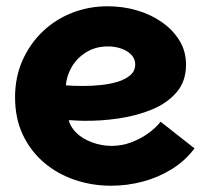

<svg xmlns="http://www.w3.org/2000/svg" viewBox="-20 -585 658 612"><path d="M334 7Q273 7 217.5 -12Q162 -31 119.5 -67.5Q77 -104 52.5 -156Q28 -208 28 -275Q28 -339 51.5 -392Q75 -445 115.5 -484Q156 -523 209.5 -544Q263 -565 323 -565Q372 -565 416.5 -552Q461 -539 496.5 -514Q532 -489 552.5 -455Q573 -421 573 -379Q573 -326 543 -291Q513 -256 464.5 -236Q416 -216 358.5 -207.5Q301 -199 245 -200Q238 -200 228.5 -200.5Q219 -201 211 -201.5Q203 -202 199 -202Q205 -179 224.5 -160.5Q244 -142 274 -131Q304 -120 336 -120Q368 -120 397.5 -131Q427 -142 451 -159Q475 -176 492 -197L600 -112Q570 -72 527 -45.5Q484 -19 434.5 -6Q385 7 334 7ZM246 -311Q273 -311 302 -314Q331 -317 355.5 -324.5Q380 -332 395.5 -345.5Q411 -359 411 -380Q411 -397 399 -410Q387 -423 367 -430Q347 -437 324 -437Q284 -437 254 -418Q224 -399 208 -370.5Q192 -342 190 -313Q199 -312 214.5 -311.5Q230 -311 246 -311Z"/></svg>

Font: Parkinsans Light
Style: Bold
Weight: 700
Version: Version 1.000